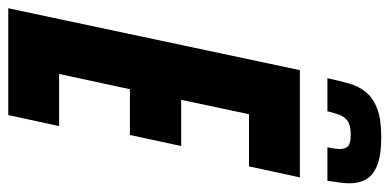

<svg xmlns="http://www.w3.org/2000/svg" viewBox="-264 -666 920 453"><g transform="rotate(90 195.5 -440.0)"><path d="M-11 0 135 -688H388L362 -568H239L205 -408H314L288 -287H180L144 -120H267L241 0ZM154 -753Q160 -781 166.5 -804Q173 -827 187 -844Q201 -861 226 -870.5Q251 -880 293 -880Q336 -880 359.5 -870.5Q383 -861 392.5 -844.5Q402 -828 402 -805Q402 -794 400 -781Q398 -768 396 -753H317Q319 -761 320 -769Q321 -777 321 -783Q321 -795 314.5 -801.5Q308 -808 287 -808Q266 -808 255.5 -801Q245 -794 240.5 -781.5Q236 -769 232 -753Z"/></g></svg>

Font: Saira ExtraCondensed ExtraBold
Style: Italic
Weight: 800
Width: 2
Italic angle: -12°
Designer: Hector Gatti with collaboration of the Omnibus-Type team
Foundry: Omnibus-Type
Version: Version 1.101